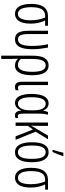

<svg xmlns="http://www.w3.org/2000/svg" viewBox="1026 -1850 1060 3152"><g transform="rotate(90 1556.0 -274.0)"><path d="M368 -248C368 -342 350 -418 316 -485H403V-532H246C107 -532 44 -434 44 -256C44 -85 101 10 207 10C308 10 368 -76 368 -248ZM98 -257C98 -406 138 -485 241 -485H268C298 -411 313 -339 313 -252C313 -111 278 -38 207 -38C137 -38 98 -111 98 -257Z M626 10C733 10 788 -80 788 -271C788 -369 779 -432 760 -532H706C727 -439 734 -351 734 -266C734 -117 702 -39 626 -39C558 -39 539 -101 539 -220V-532H485V-218C486 -55 524 9 626 10Z M1215 -272C1215 -454 1160 -542 1055 -542C943 -542 894 -449 894 -280V236H948V90C948 54 947 13 944 -36H948C973 -8 1010 10 1055 10C1165 10 1215 -95 1215 -272ZM1053 -494C1127 -494 1159 -418 1159 -272C1159 -117 1122 -38 1046 -38C1007 -38 970 -57 948 -85V-281C948 -419 979 -494 1053 -494Z M1376 -532H1322V-113C1322 -23 1350 10 1407 10C1428 10 1445 6 1462 -2V-49C1453 -44 1434 -39 1419 -39C1391 -39 1376 -56 1376 -115Z M1669 10C1732 10 1772 -36 1792 -90H1796C1802 -18 1827 10 1877 10C1893 10 1909 6 1917 2V-43C1908 -39 1895 -37 1885 -37C1858 -37 1845 -61 1845 -128V-358C1845 -441 1852 -494 1863 -532H1819C1809 -508 1801 -481 1797 -454H1793C1772 -510 1731 -542 1676 -542C1582 -542 1522 -452 1522 -262C1522 -84 1574 10 1669 10ZM1681 -38C1612 -38 1576 -109 1576 -262C1576 -410 1610 -494 1684 -494C1754 -494 1791 -425 1791 -293V-239C1791 -124 1755 -38 1681 -38Z M2266 -532H2206L2074 -309C2064 -291 2055 -274 2045 -255H2043C2045 -292 2046 -331 2046 -369V-532H1992V0H2046V-199L2106 -285L2218 0H2275L2142 -329Z M2441 -606H2474C2497 -654 2525 -722 2541 -773V-784H2487C2480 -748 2454 -650 2441 -617ZM2643 -267C2643 -443 2589 -542 2479 -542C2367 -542 2315 -445 2315 -268C2315 -91 2370 10 2479 10C2590 10 2643 -90 2643 -267ZM2369 -268C2369 -416 2402 -494 2479 -494C2557 -494 2588 -413 2588 -267C2588 -112 2554 -38 2480 -38C2404 -38 2369 -117 2369 -268Z M3059 -248C3059 -342 3041 -418 3007 -485H3094V-532H2937C2798 -532 2735 -434 2735 -256C2735 -85 2792 10 2898 10C2999 10 3059 -76 3059 -248ZM2789 -257C2789 -406 2829 -485 2932 -485H2959C2989 -411 3004 -339 3004 -252C3004 -111 2969 -38 2898 -38C2828 -38 2789 -111 2789 -257Z"/></g></svg>

Font: Noto Sans Display Condensed Light
Style: Regular
Weight: 300
Width: 3
Designer: Monotype Design Team
Foundry: Monotype Imaging Inc.
Version: Version 1.900